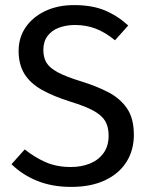

<svg xmlns="http://www.w3.org/2000/svg" viewBox="-20 -721 585 753"><path d="M270 -701Q341 -701 390.5 -680.5Q440 -660 483 -621L431 -563Q392 -595 354.5 -609Q317 -623 274 -623Q240 -623 211.5 -612.5Q183 -602 166.5 -580Q150 -558 150 -525Q150 -496 162 -475.5Q174 -455 206.5 -437.5Q239 -420 301 -401Q356 -384 402.5 -360.5Q449 -337 477 -297.5Q505 -258 505 -192Q505 -132 476 -86Q447 -40 392 -14Q337 12 259 12Q185 12 126.5 -11.5Q68 -35 25 -77L77 -135Q116 -104 159 -85Q202 -66 258 -66Q299 -66 332.5 -79.5Q366 -93 386 -120.5Q406 -148 406 -189Q406 -223 393 -245.5Q380 -268 348 -286Q316 -304 257 -322Q190 -343 144.5 -368.5Q99 -394 76 -431Q53 -468 53 -521Q53 -574 81 -614.5Q109 -655 158 -678Q207 -701 270 -701Z"/></svg>

Font: Fira Sans Variable
Style: Regular
Weight: 400
Designer: Carrois Corporate & Edenspiekermann AG
Foundry: Carrois Corporate GbR & Edenspiekermann AG
Version: Version 4.202